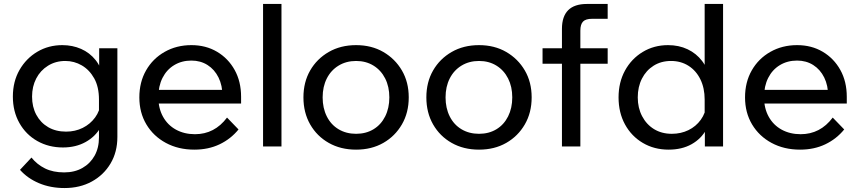

<svg xmlns="http://www.w3.org/2000/svg" viewBox="-20 -740 4343 970"><path d="M573 -48Q573 28 538.5 86Q504 144 444 177Q384 210 306 210Q235 210 177 185.5Q119 161 81 118L139 56Q167 91 207.5 111Q248 131 304 131Q357 131 396.5 108.5Q436 86 458 46.5Q480 7 480 -46V-237Q480 -301 456 -344Q432 -387 393.5 -409.5Q355 -432 310 -432Q261 -432 222.5 -408Q184 -384 163 -343.5Q142 -303 142 -252Q142 -200 163.5 -160Q185 -120 223.5 -97.5Q262 -75 314 -75Q360 -75 398 -94Q436 -113 460.5 -146.5Q485 -180 489 -223L508 -204Q515 -144 488.5 -97Q462 -50 412.5 -22.5Q363 5 298 5Q226 5 168.5 -27.5Q111 -60 78 -118.5Q45 -177 45 -252Q45 -328 78.5 -386.5Q112 -445 168.5 -478.5Q225 -512 295 -512Q346 -512 389.5 -493Q433 -474 463 -436.5Q493 -399 502 -344H481V-496H573Z M1127 -146 1185 -86Q1146 -38 1089.5 -11Q1033 16 962 16Q881 16 818 -18Q755 -52 719.5 -111.5Q684 -171 684 -248Q684 -325 718 -384.5Q752 -444 812 -478Q872 -512 947 -512Q1020 -512 1076.5 -478.5Q1133 -445 1165.5 -386.5Q1198 -328 1198 -251V-245H1104V-254Q1104 -308 1084 -348.5Q1064 -389 1028.5 -411.5Q993 -434 947 -434Q898 -434 860 -411Q822 -388 801 -346.5Q780 -305 780 -249Q780 -193 803.5 -150.5Q827 -108 869 -85Q911 -62 965 -62Q1064 -62 1127 -146ZM1198 -217H753V-286H1182L1198 -251Z M1402 0H1309V-720H1402Z M1779 16Q1701 16 1641 -18Q1581 -52 1547 -111.5Q1513 -171 1513 -248Q1513 -325 1547 -384Q1581 -443 1641 -477.5Q1701 -512 1779 -512Q1857 -512 1916.5 -477.5Q1976 -443 2010.5 -384Q2045 -325 2045 -248Q2045 -171 2010.5 -111.5Q1976 -52 1916.5 -18Q1857 16 1779 16ZM1779 -64Q1829 -64 1867 -87Q1905 -110 1926 -152Q1947 -194 1947 -248Q1947 -302 1926 -343.5Q1905 -385 1867 -408.5Q1829 -432 1779 -432Q1729 -432 1690.5 -408.5Q1652 -385 1631 -343.5Q1610 -302 1610 -248Q1610 -194 1631 -152Q1652 -110 1690.5 -87Q1729 -64 1779 -64Z M2400 16Q2322 16 2262 -18Q2202 -52 2168 -111.5Q2134 -171 2134 -248Q2134 -325 2168 -384Q2202 -443 2262 -477.5Q2322 -512 2400 -512Q2478 -512 2537.5 -477.5Q2597 -443 2631.5 -384Q2666 -325 2666 -248Q2666 -171 2631.5 -111.5Q2597 -52 2537.5 -18Q2478 16 2400 16ZM2400 -64Q2450 -64 2488 -87Q2526 -110 2547 -152Q2568 -194 2568 -248Q2568 -302 2547 -343.5Q2526 -385 2488 -408.5Q2450 -432 2400 -432Q2350 -432 2311.5 -408.5Q2273 -385 2252 -343.5Q2231 -302 2231 -248Q2231 -194 2252 -152Q2273 -110 2311.5 -87Q2350 -64 2400 -64Z M2912 0H2819V-594Q2819 -720 2945 -720H3050V-645H2971Q2939 -645 2925.5 -631Q2912 -617 2912 -585ZM3050 -418H2721V-496H3050Z M3633 0H3541V-129L3540 -132V-237Q3540 -295 3518.5 -339Q3497 -383 3458.5 -407.5Q3420 -432 3370 -432Q3320 -432 3282 -408Q3244 -384 3223 -342.5Q3202 -301 3202 -248Q3202 -195 3224 -153Q3246 -111 3284.5 -87.5Q3323 -64 3374 -64Q3420 -64 3458 -82.5Q3496 -101 3520.5 -135Q3545 -169 3549 -212L3568 -193Q3574 -134 3548.5 -86.5Q3523 -39 3474 -11.5Q3425 16 3358 16Q3285 16 3227.5 -18Q3170 -52 3137.5 -111.5Q3105 -171 3105 -248Q3105 -324 3137.5 -383.5Q3170 -443 3227 -477.5Q3284 -512 3355 -512Q3410 -512 3454 -491Q3498 -470 3527 -432Q3556 -394 3563 -344H3540V-720H3633Z M4187 -146 4245 -86Q4206 -38 4149.5 -11Q4093 16 4022 16Q3941 16 3878 -18Q3815 -52 3779.5 -111.5Q3744 -171 3744 -248Q3744 -325 3778 -384.5Q3812 -444 3872 -478Q3932 -512 4007 -512Q4080 -512 4136.5 -478.5Q4193 -445 4225.5 -386.5Q4258 -328 4258 -251V-245H4164V-254Q4164 -308 4144 -348.5Q4124 -389 4088.5 -411.5Q4053 -434 4007 -434Q3958 -434 3920 -411Q3882 -388 3861 -346.5Q3840 -305 3840 -249Q3840 -193 3863.5 -150.5Q3887 -108 3929 -85Q3971 -62 4025 -62Q4124 -62 4187 -146ZM4258 -217H3813V-286H4242L4258 -251Z"/></svg>

Font: Wix Madefor Display Medium
Style: Regular
Weight: 500
Designer: Dalton Maag Ltd
Foundry: Dalton Maag Ltd
Version: Version 3.100